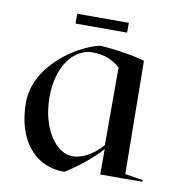

<svg xmlns="http://www.w3.org/2000/svg" viewBox="-71 -654 680 733"><g transform="rotate(10 268.5 -287.5)"><path d="M36 -221C36 -83 106 14 226 14C256 -4 318 -48 363 -98V0H447L527 -1V-7L457 -18L452 -456C416 -468 336 -481 277 -484C186 -463 36 -363 36 -221ZM121 -258C121 -379 182 -454 254 -454C297 -454 331 -441 361 -414V-113C325 -72 282 -50 246 -50C183 -50 121 -134 121 -258ZM170 -551H370V-589H170Z"/></g></svg>

Font: Mazius Display
Style: Regular
Weight: 400
Designer: Alberto Casagrande & Collletttivo
Foundry: Collletttivo
Version: Version 2.000;Glyphs 3.2 (3217)